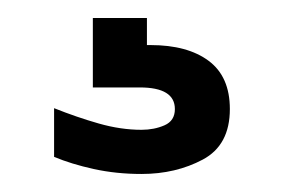

<svg xmlns="http://www.w3.org/2000/svg" viewBox="-20 -20 315 213"><path d="M83 77V0H143V30H147Q188 30 211.5 47.5Q235 65 235 101Q235 141 205 157Q175 173 137 173Q109 173 84 167.5Q59 162 40 154V100Q65 110 89.5 117Q114 124 137 124Q151 124 162.5 119Q174 114 174 101Q174 77 135 77Z"/></svg>

Font: Aubrey
Style: Regular
Weight: 400
Designer: Gayaneh Bagdasaryan
Foundry: Cyreal.org
Version: Version 1.102; ttfautohint (v1.8.3)